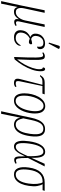

<svg xmlns="http://www.w3.org/2000/svg" viewBox="1108 -1992 1085 3417"><g transform="rotate(90 1650.5 -283.5)"><path d="M-38 239 43 -134 125 -536H170L90 -166Q77 -106 91.5 -64.5Q106 -23 157 -23Q197 -23 227.5 -47.5Q258 -72 278.5 -111Q299 -150 307 -193L377 -536H422L323 -78Q312 -25 348 -25Q356 -25 367.5 -27.5Q379 -30 395 -38L401 -14Q384 -5 366.5 0.5Q349 6 331 6Q268 6 284 -74H282Q259 -36 227 -13Q195 10 151 10Q107 10 89.5 -11.5Q72 -33 68 -53H67L7 239Z M606 10Q539 10 504.5 -28Q470 -66 483 -137Q492 -192 526 -228Q560 -264 598 -279L599 -282Q528 -313 543 -403Q551 -448 576 -479Q601 -510 636.5 -526.5Q672 -543 711 -543Q774 -543 798 -512Q822 -481 815 -439Q812 -423 802 -412Q792 -401 771 -401Q780 -455 766 -484Q752 -513 702 -513Q652 -513 621.5 -479.5Q591 -446 584 -403Q577 -367 585 -344.5Q593 -322 608 -310.5Q623 -299 638 -296Q658 -302 681 -307.5Q704 -313 720 -313Q724 -310 728 -303.5Q732 -297 730 -286Q728 -274 717.5 -264.5Q707 -255 690 -255Q676 -255 662.5 -259Q649 -263 630 -271Q612 -264 590 -247Q568 -230 549.5 -203Q531 -176 524 -139Q514 -82 540 -51.5Q566 -21 619 -21Q662 -21 693.5 -44Q725 -67 751 -114Q754 -110 756 -103.5Q758 -97 755 -84Q752 -68 736 -46Q720 -24 688 -7Q656 10 606 10ZM716 -605 700 -613 754 -785Q761 -807 779.5 -805.5Q798 -804 812 -792L810 -780Z M876 -515Q890 -525 907.5 -532Q925 -539 943 -539Q964 -539 978 -530.5Q992 -522 999 -495.5Q1006 -469 1008 -415.5Q1010 -362 1007.5 -272.5Q1005 -183 999 -48H1001Q1050 -107 1089 -178Q1128 -249 1151 -318.5Q1174 -388 1174 -443Q1174 -504 1142 -504Q1144 -544 1172 -544Q1191 -544 1200.5 -525Q1210 -506 1210 -464Q1210 -391 1181.5 -309.5Q1153 -228 1105 -148.5Q1057 -69 999 -1L956 9Q962 -136 964.5 -231.5Q967 -327 965.5 -383Q964 -439 959 -465.5Q954 -492 946 -500Q938 -508 926 -508Q919 -508 908 -505.5Q897 -503 881 -493Z M1420 10Q1372 10 1353 -15Q1334 -40 1350 -102L1451 -496H1396Q1359 -496 1339.5 -486Q1320 -476 1297 -451L1278 -458Q1295 -483 1311 -500Q1327 -517 1351 -526.5Q1375 -536 1416 -536H1621L1608 -496H1473L1390 -101Q1382 -63 1387 -42Q1392 -21 1430 -21Q1440 -21 1453.5 -23.5Q1467 -26 1483 -34L1489 -10Q1474 -1 1456 4.5Q1438 10 1420 10Z M1733 10Q1666 10 1634.5 -38.5Q1603 -87 1603 -175Q1603 -240 1618.5 -305.5Q1634 -371 1664 -425.5Q1694 -480 1737 -513Q1780 -546 1834 -546Q1888 -546 1925 -502.5Q1962 -459 1962 -360Q1962 -315 1953 -264.5Q1944 -214 1925.5 -165.5Q1907 -117 1879.5 -77Q1852 -37 1815.5 -13.5Q1779 10 1733 10ZM1737 -20Q1774 -20 1803 -43.5Q1832 -67 1854.5 -105.5Q1877 -144 1891.5 -189.5Q1906 -235 1913.5 -280.5Q1921 -326 1921 -363Q1921 -444 1894.5 -480Q1868 -516 1828 -516Q1786 -516 1752.5 -484Q1719 -452 1694.5 -400Q1670 -348 1657 -288Q1644 -228 1644 -171Q1644 -84 1670.5 -52Q1697 -20 1737 -20Z M2037 -294Q2052 -368 2077.5 -424Q2103 -480 2142.5 -511.5Q2182 -543 2241 -543Q2402 -543 2365 -278Q2350 -172 2319 -109Q2288 -46 2246.5 -18Q2205 10 2158 10Q2120 10 2084.5 -13.5Q2049 -37 2037 -97H2035L1967 239H1922L1995 -96ZM2160 -21Q2197 -21 2229 -45Q2261 -69 2285.5 -124.5Q2310 -180 2324 -276Q2334 -348 2330 -401Q2326 -454 2303.5 -483Q2281 -512 2234 -512Q2188 -512 2158 -484.5Q2128 -457 2109 -407.5Q2090 -358 2077 -293L2048 -155Q2062 -88 2087 -54.5Q2112 -21 2160 -21Z M2548 10Q2511 10 2485.5 -15.5Q2460 -41 2451 -99.5Q2442 -158 2456 -257Q2475 -395 2523 -470Q2571 -545 2644 -545Q2703 -545 2729 -488.5Q2755 -432 2750 -303H2752L2857 -536H2904L2753 -239Q2753 -169 2755.5 -126.5Q2758 -84 2763 -62Q2768 -40 2777 -32.5Q2786 -25 2798 -25Q2811 -25 2823 -28.5Q2835 -32 2847 -38L2854 -14Q2840 -6 2822.5 0Q2805 6 2788 6Q2757 6 2743 -13Q2729 -32 2726 -73Q2723 -114 2724 -182H2722Q2700 -135 2676 -91Q2652 -47 2621.5 -18.5Q2591 10 2548 10ZM2553 -22Q2584 -22 2608.5 -42.5Q2633 -63 2652.5 -96Q2672 -129 2689 -166Q2706 -203 2721 -236Q2725 -381 2707 -447Q2689 -513 2642 -513Q2585 -513 2550 -449Q2515 -385 2498 -266Q2482 -154 2493 -88Q2504 -22 2553 -22Z M3045 10Q2967 10 2936 -59.5Q2905 -129 2924 -257Q2943 -396 3010 -466Q3077 -536 3187 -536H3339L3326 -499H3220Q3243 -462 3253 -402.5Q3263 -343 3250 -255Q3239 -176 3212.5 -116.5Q3186 -57 3144 -23.5Q3102 10 3045 10ZM3048 -21Q3113 -21 3153.5 -82.5Q3194 -144 3209 -253Q3221 -335 3214 -401.5Q3207 -468 3188 -499H3170Q3084 -499 3032.5 -439Q2981 -379 2964 -256Q2948 -142 2968 -81.5Q2988 -21 3048 -21Z"/></g></svg>

Font: Noto Serif ExtraCondensed ExtraLight
Style: Italic
Weight: 200
Width: 2
Italic angle: -12°
Designer: Monotype Design Team
Foundry: Monotype Imaging Inc.
Version: Version 2.014; ttfautohint (v1.8.4.7-5d5b)